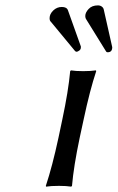

<svg xmlns="http://www.w3.org/2000/svg" viewBox="-20 -697 441 720"><path d="M199.2 -180.2 213.9 -250Q236.3 -355 243.2 -430.2L246.1 -433.1Q263.2 -430.2 292 -430.2Q320.3 -430.2 339.8 -433.1L340.8 -430.2Q316.9 -358.4 293.9 -250L278.8 -180.2Q256.3 -73.7 250 0L247.1 2.9Q229 0 201.2 0Q170.9 0 152.8 2.9L151.9 0Q176.3 -73.7 199.2 -180.2ZM234.9 -658.2 283.2 -522.9V-519Q283.2 -511.7 277.1 -507.3Q271 -502.9 267.1 -502.9Q264.2 -502.9 261.2 -505.9L170.9 -615.2Q166 -619.1 166 -628.9Q166 -644.5 179.7 -657.7Q193.4 -670.9 211.9 -670.9Q230.5 -670.9 234.9 -658.2ZM347.2 -676.8Q355.5 -676.8 361.6 -672.4Q367.7 -668 369.1 -661.1L400.9 -520Q400.9 -501 383.8 -501Q379.4 -501 377.9 -503.9L304.2 -623Q299.8 -628.9 299.8 -637.2Q299.8 -649.9 312.3 -663.3Q324.7 -676.8 347.2 -676.8Z"/></svg>

Font: Linear Smooth
Style: Italic
Weight: 400
Designer: Philipp H. Poll, Flanker
Foundry: Philipp H. Poll, reworked by Flanker
Version: Version 1.061 | FøM Fix